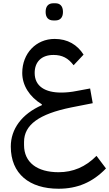

<svg xmlns="http://www.w3.org/2000/svg" viewBox="-20 -850 668 1174"><path d="M306 -725H319C346 -725 365 -741 365 -777C365 -814 346 -830 319 -830H306C278 -830 259 -814 259 -777C259 -741 278 -725 306 -725ZM338 304C453 304 546 265 628 180L570 103C503 171 426 203 338 203C207 203 127 143 127 37V18C127 -87 219 -153 415 -193L547 -219L531 -309L450 -294C416 -287 383 -284 354 -284C258 -284 192 -321 192 -404C192 -471 233 -514 307 -514C360 -514 397 -495 430 -451L491 -516C453 -576 394 -612 314 -612C201 -612 116 -524 116 -404C116 -329 159 -259 236 -212V-207C113 -153 46 -61 46 46C46 213 160 304 338 304Z"/></svg>

Font: IBM Plex Arabic Text
Style: Regular
Weight: 450
Designer: Mike Abbink, Paul van der Laan, Pieter van Rosmalen, Wael Morcos, Khajak Apelian
Foundry: Bold Monday
Version: Version 1.0